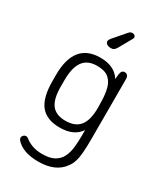

<svg xmlns="http://www.w3.org/2000/svg" viewBox="-194 -655 817 946"><g transform="rotate(30 214.5 -182.5)"><path d="M308 -42V-10Q308 25 304.5 56.5Q301 88 289 112.5Q277 137 252 151.5Q227 166 183 166Q125 166 86 135Q82 132 79 130.5Q76 129 72 129Q64 129 58 134.5Q52 140 51 148Q51 156 56 162Q96 208 185 208Q284 208 327 146Q339 130 345.5 109Q352 88 354.5 56.5Q357 25 357 -25V-360Q357 -372 351.5 -379.5Q346 -387 335 -387Q324 -387 318.5 -378Q313 -369 311 -334Q277 -389 196 -389Q122 -389 85 -343Q48 -297 48 -206V-171Q48 -77 83 -33.5Q118 10 193 10Q273 10 308 -42ZM307 -209 308 -169Q308 -99 282 -66Q256 -33 200 -33Q147 -33 122 -65Q97 -97 97 -168V-202Q97 -276 122.5 -311Q148 -346 202 -346Q246 -346 268 -327.5Q290 -309 298 -278Q306 -247 307 -209ZM184 -477Q184 -471 187.5 -466Q191 -461 198.5 -458Q206 -455 216 -455Q226 -455 232.5 -459.5Q239 -464 245 -474L286 -547Q290 -554 290 -558Q290 -564 285 -568.5Q280 -573 272 -573Q265 -573 260.5 -570.5Q256 -568 250 -561L193 -495Q184 -484 184 -477Z"/></g></svg>

Font: Beiruti Light
Style: Regular
Weight: 300
Designer: Arlette Boutros
Foundry: Boutros
Version: Version 1.41